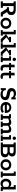

<svg xmlns="http://www.w3.org/2000/svg" viewBox="3392 -4024 643 7466"><g transform="rotate(90 3713.0 -291.5)"><path d="M35 0V-83H102V-500H35V-583H352Q458 -583 512 -540Q566 -497 566 -409Q566 -321 511.5 -278.5Q457 -236 362 -236H344L430 -276L550 -83H623V0H465L319 -236H262V-319H333Q395 -319 421 -343Q447 -367 447 -409Q447 -452 422 -476Q397 -500 333 -500H217V-83H284V0Z M886 10Q821 10 772 -18Q723 -46 696 -94Q669 -142 669 -200Q669 -259 696 -306Q723 -353 772 -381Q821 -409 886 -409Q951 -409 1000 -381Q1049 -353 1076 -306Q1103 -259 1103 -200Q1103 -142 1076 -94Q1049 -46 1000 -18Q951 10 886 10ZM886 -74Q939 -74 971.5 -109.5Q1004 -145 1004 -200Q1004 -255 971.5 -290Q939 -325 886 -325Q832 -325 800 -290Q768 -255 768 -200Q768 -145 800 -109.5Q832 -74 886 -74Z M1316 -77H1366V0H1151V-77H1214V-506H1147V-583H1316V-208L1473 -322H1414V-399H1620V-322H1565L1384 -193L1417 -239L1572 -77H1641V0H1502L1316 -199Z M1825 -77H1875V0H1660V-77H1723V-506H1656V-583H1825V-208L1982 -322H1923V-399H2129V-322H2074L1893 -193L1926 -239L2081 -77H2150V0H2011L1825 -199Z M2176 0V-77H2238V-322H2171V-399H2340V-77H2397V0ZM2289 -462Q2258 -462 2241 -480Q2224 -498 2224 -526Q2224 -555 2241 -573.5Q2258 -592 2289 -592Q2319 -592 2336 -573.5Q2353 -555 2353 -526Q2353 -498 2336 -480Q2319 -462 2289 -462Z M2641 10Q2577 10 2535.5 -25.5Q2494 -61 2494 -140V-322H2427V-399H2494V-530L2596 -548V-399H2706V-322H2596V-154Q2596 -110 2615 -94Q2634 -78 2667 -78Q2681 -78 2693.5 -81.5Q2706 -85 2716 -89L2730 -12Q2714 -3 2690.5 3.5Q2667 10 2641 10Z M2957 10Q2893 10 2851.5 -25.5Q2810 -61 2810 -140V-322H2743V-399H2810V-530L2912 -548V-399H3022V-322H2912V-154Q2912 -110 2931 -94Q2950 -78 2983 -78Q2997 -78 3009.5 -81.5Q3022 -85 3032 -89L3046 -12Q3030 -3 3006.5 3.5Q2983 10 2957 10Z M3659 10Q3586 10 3537.5 -13.5Q3489 -37 3465 -85L3485 -76V0H3407V-196H3482Q3486 -136 3519 -106Q3552 -76 3634 -76Q3700 -76 3728 -99Q3756 -122 3756 -154Q3756 -182 3736 -199.5Q3716 -217 3666 -227L3561 -248Q3487 -263 3445.5 -305.5Q3404 -348 3404 -415Q3404 -464 3427.5 -504.5Q3451 -545 3498 -569Q3545 -593 3613 -593Q3677 -593 3721.5 -569.5Q3766 -546 3788 -498H3768V-583H3846V-411H3771Q3767 -453 3732.5 -480Q3698 -507 3633 -507Q3594 -507 3569.5 -496.5Q3545 -486 3534 -469Q3523 -452 3523 -432Q3523 -405 3542.5 -387.5Q3562 -370 3608 -361L3713 -340Q3791 -324 3833 -284.5Q3875 -245 3875 -172Q3875 -121 3850 -80Q3825 -39 3777 -14.5Q3729 10 3659 10Z M4184 10Q4106 10 4053 -18Q4000 -46 3973.5 -94Q3947 -142 3947 -200Q3947 -258 3973 -305Q3999 -352 4047 -380.5Q4095 -409 4160 -409Q4226 -409 4273.5 -380.5Q4321 -352 4346.5 -305Q4372 -258 4372 -200V-157H4003V-237H4275Q4275 -259 4261.5 -280.5Q4248 -302 4222.5 -317Q4197 -332 4160 -332Q4123 -332 4097.5 -316.5Q4072 -301 4058.5 -277Q4045 -253 4045 -228V-200Q4045 -143 4080 -109Q4115 -75 4187 -75Q4229 -75 4266 -88.5Q4303 -102 4327 -124L4369 -51Q4338 -23 4289 -6.5Q4240 10 4184 10Z M4427 0V-77H4489V-322H4422V-399H4584V-338L4571 -335Q4609 -373 4652 -391Q4695 -409 4738 -409Q4791 -409 4820.5 -387.5Q4850 -366 4863 -330L4849 -336Q4887 -374 4930 -391.5Q4973 -409 5016 -409Q5078 -409 5113.5 -375.5Q5149 -342 5149 -271V-77H5206V0H4987V-77H5047V-245Q5047 -285 5030 -303Q5013 -321 4975 -321Q4947 -321 4917.5 -310Q4888 -299 4858 -271L4865 -318Q4868 -306 4869 -292Q4870 -278 4870 -271V-77H4925V0H4709V-77H4769V-245Q4769 -285 4752 -303Q4735 -321 4697 -321Q4669 -321 4639 -310Q4609 -299 4579 -271L4591 -300V-77H4646V0Z M5243 0V-77H5305V-322H5238V-399H5407V-77H5464V0ZM5356 -462Q5325 -462 5308 -480Q5291 -498 5291 -526Q5291 -555 5308 -573.5Q5325 -592 5356 -592Q5386 -592 5403 -573.5Q5420 -555 5420 -526Q5420 -498 5403 -480Q5386 -462 5356 -462Z M5523 0V-83H5590V-500H5523V-583H5887Q5973 -583 6019.5 -547Q6066 -511 6066 -439Q6066 -400 6050 -371.5Q6034 -343 6007 -326.5Q5980 -310 5947 -305L5942 -313Q5994 -311 6028 -290.5Q6062 -270 6079.5 -236.5Q6097 -203 6097 -160Q6097 -81 6048 -40.5Q5999 0 5902 0ZM5705 -83H5869Q5926 -83 5952 -106.5Q5978 -130 5978 -173Q5978 -214 5952 -238Q5926 -262 5869 -262H5705ZM5705 -347H5858Q5902 -347 5924.5 -368Q5947 -389 5947 -424Q5947 -463 5923.5 -481.5Q5900 -500 5847 -500H5705Z M6389 10Q6324 10 6275 -18Q6226 -46 6199 -94Q6172 -142 6172 -200Q6172 -259 6199 -306Q6226 -353 6275 -381Q6324 -409 6389 -409Q6454 -409 6503 -381Q6552 -353 6579 -306Q6606 -259 6606 -200Q6606 -142 6579 -94Q6552 -46 6503 -18Q6454 10 6389 10ZM6389 -74Q6442 -74 6474.5 -109.5Q6507 -145 6507 -200Q6507 -255 6474.5 -290Q6442 -325 6389 -325Q6335 -325 6303 -290Q6271 -255 6271 -200Q6271 -145 6303 -109.5Q6335 -74 6389 -74Z M6654 0V-77H6717V-506H6650V-583H6819V-77H6879V0Z M7122 10Q7059 10 7016 -20.5Q6973 -51 6951.5 -99Q6930 -147 6930 -200Q6930 -253 6951.5 -300.5Q6973 -348 7016 -378.5Q7059 -409 7122 -409Q7164 -409 7202.5 -389.5Q7241 -370 7261 -332H7247V-506H7180V-583H7349V-77H7409V0H7254V-73L7261 -67Q7241 -30 7202.5 -10Q7164 10 7122 10ZM7142 -77Q7172 -77 7201 -89Q7230 -101 7252 -129L7247 -87V-308L7252 -270Q7230 -299 7201 -310.5Q7172 -322 7142 -322Q7096 -322 7062.5 -290.5Q7029 -259 7029 -200Q7029 -141 7062.5 -109Q7096 -77 7142 -77Z"/></g></svg>

Font: Rokkitt SemiBold
Style: Regular
Weight: 600
Designer: Vernon Adams
Foundry: Vernon Adams
Version: Version 3.103